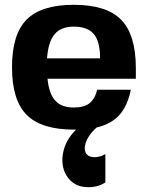

<svg xmlns="http://www.w3.org/2000/svg" viewBox="-20 -529 616 800"><path d="M525 -155Q512 -89 478 -50.5Q444 -12 383 2Q336 44 333 87Q333 125 373 126Q384 126 395.5 123Q407 120 413 116L419 113V231Q389 251 349 251Q292 251 262.5 210.5Q233 170 242 113Q251 56 297 11H288Q152 11 91 -50.5Q30 -112 30 -249Q30 -386 91 -447.5Q152 -509 288 -509Q424 -509 485 -446.5Q546 -384 546 -245V-201H178Q184 -139 210 -110Q236 -81 287 -81Q330 -81 352.5 -98.5Q375 -116 385 -155ZM287 -418Q234 -418 207.5 -386.5Q181 -355 176 -286H397Q397 -356 371 -387Q345 -418 287 -418Z"/></svg>

Font: Fivo Sans Modern
Style: Regular
Weight: 700
Designer: Alexander Slobzheninov
Foundry: Alexander Slobzheninov
Version: 1.0